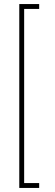

<svg xmlns="http://www.w3.org/2000/svg" viewBox="-20 -823 273 946"><path d="M75 -803H173V-779H99V79H173V103H75Z"/></svg>

Font: Phudu Light Light
Style: Regular
Weight: 300
Version: Version 1.005;gftools[0.9.23]